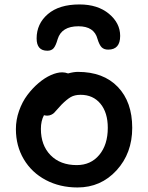

<svg xmlns="http://www.w3.org/2000/svg" viewBox="-20 -784 661 855"><path d="M334 -764.2Q415 -764.2 465.1 -722.7Q515.1 -681.2 515.1 -624Q515.1 -563 461.9 -563Q443.4 -563 432.9 -573.2Q422.4 -583.5 414.1 -610.8Q399.4 -667 329.1 -667Q254.4 -667 236.8 -609.9Q228.5 -580.6 218.8 -569.3Q209 -558.1 190.9 -558.1Q143.1 -558.1 143.1 -612.8Q143.1 -678.2 193.1 -721.2Q243.2 -764.2 334 -764.2ZM325.2 50.8Q246.6 50.8 183.8 17.6Q121.1 -15.6 85.9 -75Q50.8 -134.3 50.8 -209Q50.8 -250.5 64.9 -290.5Q79.1 -330.6 101.8 -360.8Q124.5 -391.1 151.9 -414.3Q179.2 -437.5 206.8 -449.7Q234.4 -461.9 256.8 -461.9Q270 -461.9 283.2 -457Q308.1 -463.9 327.1 -463.9Q440.4 -463.9 504.6 -397Q568.8 -330.1 568.8 -214.8Q568.8 -101.6 499 -25.4Q429.2 50.8 325.2 50.8ZM162.1 -210Q162.1 -136.7 205.3 -92.8Q248.5 -48.8 321.8 -48.8Q384.3 -48.8 422.1 -94.2Q460 -139.6 460 -214.8Q460 -282.7 427.2 -322.3Q394.5 -361.8 338.9 -361.8Q312.5 -361.8 294.9 -351.6Q277.3 -341.3 253.9 -317.9Q246.6 -310.1 235.8 -297.9Q225.1 -285.6 220.7 -281.2Q216.3 -276.9 208 -272.9Q199.7 -269 189.9 -269Q183.6 -269 175.8 -271Q162.1 -245.6 162.1 -210Z"/></svg>

Font: Shantell Sans Bouncy
Style: Regular
Weight: 500
Designer: Stephen Nixon, Anya Danilova, Shantell Martin
Foundry: Arrow Type
Version: Version 1.006;[9816181b4]